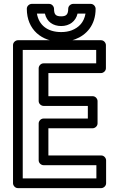

<svg xmlns="http://www.w3.org/2000/svg" viewBox="-20 -943 599 988"><path d="M432 -333H204C189 -333 179 -319 179 -308V-118C179 -103 193 -93 204 -93H476V-25H97V-686H475V-617H204C189 -617 179 -603 179 -592V-423C179 -408 193 -398 204 -398H432ZM457 -283C468 -283 482 -293 482 -308V-423C482 -434 472 -448 457 -448H229V-567H500C511 -567 525 -577 525 -592V-711C525 -722 515 -736 500 -736H72C61 -736 47 -726 47 -711V0C47 11 57 25 72 25H501C512 25 526 15 526 0V-118C526 -129 516 -143 501 -143H229V-283ZM170 -873H211C221 -830 254 -809 295 -809C337 -809 370 -833 379 -873H420C412 -827 385 -801 349 -787C333 -781 315 -778 295 -778C224 -778 180 -814 170 -873ZM295 -728C320 -728 345 -732 367 -741C425 -763 472 -814 472 -898C472 -909 462 -923 447 -923H356C345 -923 331 -913 331 -898C331 -868 320 -859 295 -859C268 -859 258 -867 258 -898C258 -909 248 -923 233 -923H143C132 -923 118 -913 118 -898C118 -790 195 -728 295 -728Z"/></svg>

Font: Asimov
Style: NarOu
Weight: 500
Designer: Google
Version: Version 2.000980; 2014